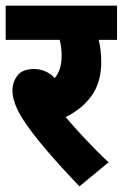

<svg xmlns="http://www.w3.org/2000/svg" viewBox="-20 -642 434 679"><path d="M364 -68 261 17Q193 -54 143.5 -112Q94 -170 63 -217Q24 -277 24 -322Q24 -351 41.5 -374.5Q59 -398 101 -398Q142 -398 174 -366Q198 -396 198 -444Q198 -476 191 -501H0V-622H394V-501H329Q333 -486 335.5 -466.5Q338 -447 338 -422Q338 -351 304 -303.5Q270 -256 212 -228Q242 -193 281.5 -150.5Q321 -108 364 -68Z"/></svg>

Font: Noto Sans Condensed ExtraBold
Style: Regular
Weight: 800
Width: 3
Designer: Monotype Design Team
Foundry: Monotype Imaging Inc.
Version: Version 2.013; ttfautohint (v1.8.4.7-5d5b)